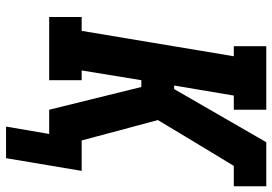

<svg xmlns="http://www.w3.org/2000/svg" viewBox="-156 -620 921 650"><g transform="rotate(90 305.0 -294.5)"><path d="M408 146 433 0H351L274 -312H251L218 -110H251V0H37V-110H84L170 -625H136V-735H351V-625H303L269 -423H281L461 -735H610V-625H541L443 -463L386 -368L455 -110H558L515 146Z"/></g></svg>

Font: Iosevka Curly Slab XBdExObl
Style: Regular
Weight: 800
Width: 7
Italic angle: -9°
Monospace: yes
Designer: Belleve Invis
Foundry: Belleve Invis
Version: Version 11.1.0; ttfautohint (v1.8.3)